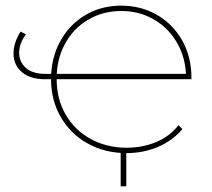

<svg xmlns="http://www.w3.org/2000/svg" viewBox="-20 -540 753 681"><path d="M161 -259Q161 -334 193.5 -393.5Q226 -453 282.5 -486.5Q339 -520 410 -520Q480 -520 537 -487Q594 -454 626.5 -396Q659 -338 659 -264Q659 -262 659 -259H173V-278H648L640 -263Q640 -330 610 -384.5Q580 -439 527.5 -470Q475 -501 410 -501Q345 -501 292.5 -470Q240 -439 210.5 -384.5Q181 -330 181 -263V-259Q181 -189 213 -133.5Q245 -78 302 -47Q359 -16 429 -16Q485 -16 533.5 -36Q582 -56 613 -96L627 -82Q592 -41 540.5 -19Q489 3 429 3Q353 3 292 -30.5Q231 -64 196 -124Q161 -184 161 -259ZM53 -428 72 -418Q48 -386 48 -353Q48 -320 72 -299Q96 -278 140 -278H168V-259H140Q88 -259 58.5 -283.5Q29 -308 28 -347.5Q27 -387 53 -428ZM408 -10H428V121H408Z"/></svg>

Font: iiserrat Thin
Style: Regular
Weight: 100
Designer: Akira Ohta
Foundry: Akira Ohta
Version: Version 1.200;Glyphs 3.3.1 (3343)